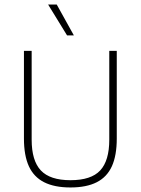

<svg xmlns="http://www.w3.org/2000/svg" viewBox="-20 -819 620 846"><path d="M290.5 7Q220 7 174.5 -16Q129 -39 107.2 -86.5Q85.5 -134 85.5 -208.5V-595H119.5V-203.5Q119.5 -111 160 -68Q200.5 -25 290.5 -25Q381.5 -25 421.5 -68Q461.5 -111 461.5 -203.5V-595H494.5V-208.5Q494.5 -134 473 -86.5Q451.5 -39 406.2 -16Q361 7 290.5 7ZM275.5 -663 192 -799H230L305.5 -663Z"/></svg>

Font: Encode Sans SC SemiCondensed Thin
Style: Regular
Weight: 250
Width: 4
Designer: Multiple Designers
Foundry: Impallari Type
Version: Version 3.002